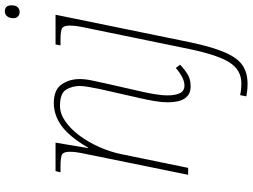

<svg xmlns="http://www.w3.org/2000/svg" viewBox="-142 -638 1021 776"><g transform="rotate(-90 368.0 -250.5)"><path d="M406 10Q342 10 342 -83Q342 -106 347 -136Q352 -166 360 -200L390 -332Q392 -339 396 -359Q400 -379 404 -401.5Q408 -424 408 -438Q408 -469 393 -493.5Q378 -518 328 -518Q296 -518 265 -496.5Q234 -475 207 -438.5Q180 -402 160.5 -357.5Q141 -313 132 -268L77 0H49L137 -432Q139 -441 140.5 -453.5Q142 -466 142 -479Q142 -503 131.5 -509.5Q121 -516 81 -516H59L64 -536H179L157 -405H159Q203 -480 246.5 -511.5Q290 -543 339 -543Q392 -543 414 -512Q436 -481 436 -438Q436 -415 429.5 -385.5Q423 -356 418 -332L388 -200Q381 -171 375.5 -139Q370 -107 370 -83Q370 -52 379 -33.5Q388 -15 410 -15Q440 -15 481 -50L494 -32Q473 -13 454 -1.5Q435 10 406 10ZM707 -681Q697 -681 689.5 -687.5Q682 -694 682 -707Q682 -722 689.5 -731.5Q697 -741 709 -741Q734 -741 734 -714Q734 -696 726 -688.5Q718 -681 707 -681ZM417 240Q400 240 388 238.5Q376 237 366 235L371 210Q393 215 419 215Q471 215 501.5 169.5Q532 124 556 11L647 -432Q649 -441 650.5 -453.5Q652 -466 652 -479Q652 -503 641.5 -509.5Q631 -516 593 -516H572L576 -536H696L584 11Q565 100 543 150Q521 200 491 220Q461 240 417 240Z"/></g></svg>

Font: Noto Serif Thin
Style: Italic
Weight: 100
Italic angle: -12°
Designer: Monotype Design Team
Foundry: Monotype Imaging Inc.
Version: Version 2.014; ttfautohint (v1.8.4.7-5d5b)